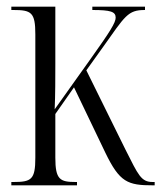

<svg xmlns="http://www.w3.org/2000/svg" viewBox="-20 -556 484 576"><path d="M14 0H211V-10H207C160 -10 146 -17 146 -83V-214L202 -294L296 -98C339 -9 363 0 439 0H444V-10H438C403 -10 395 -31 357 -106L239 -345L287 -412C356 -509 363 -526 415 -526V-536H257V-526C312 -526 327 -521 327 -503C327 -488 310 -461 253 -381L144 -228C146 -269 146 -328 146 -363V-536H14V-526H20C74 -526 86 -519 86 -453V-83C86 -17 74 -10 20 -10H14Z"/></svg>

Font: Noto Serif Display ExtraCondensed Light
Style: Regular
Weight: 300
Width: 2
Designer: Monotype Design Team
Foundry: Monotype Imaging Inc.
Version: Version 2.009